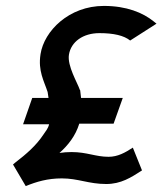

<svg xmlns="http://www.w3.org/2000/svg" viewBox="-20 -610 549 649"><path d="M24 -54 67 19C104 4 141 -7 189 -7C244 -7 280 12 339 12C389 12 423 -10 460 -34L429 -111C403 -94 378 -80 347 -80C303 -80 274 -96 222 -96C207 -96 195 -95 181 -93C210 -119 235 -150 248 -192H364L395 -279H254C253 -287 252 -296 251 -305L250 -306C242 -330 207 -387 213 -425C220 -469 261 -498 316 -498C364 -498 399 -490 420 -473L509 -530L499 -538C463 -567 408 -590 331 -590C213 -590 129 -505 117 -427C108 -370 129 -336 141 -299C142 -293 143 -286 144 -279H89L58 -190H146C142 -174 135 -168 126 -154C102 -118 70 -90 31 -60Z"/></svg>

Font: Charger Sport
Style: BdExtObl
Weight: 700
Designer: Jasper
Foundry: Cannot Into Space Fonts
Version: Version 1.1